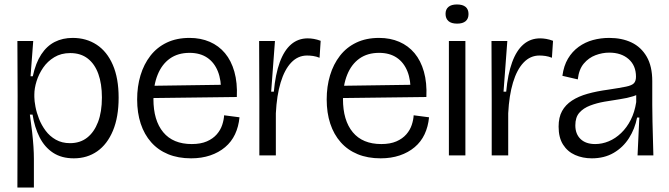

<svg xmlns="http://www.w3.org/2000/svg" viewBox="-20 -697 3000 861"><path d="M58 144 59 -269 58 -513H129L117 -355H127Q140 -415 165 -453Q190 -491 225.5 -509Q261 -527 306 -527Q367 -527 413.5 -496.5Q460 -466 486 -406Q512 -346 512 -259Q512 -172 486.5 -111Q461 -50 416 -18.5Q371 13 311 13Q256 13 218 -12Q180 -37 157.5 -81.5Q135 -126 126 -183H114Q120 -141 124 -105.5Q128 -70 130 -40Q132 -10 132 16V144ZM294 -55Q339 -55 370.5 -79.5Q402 -104 419.5 -149.5Q437 -195 437 -260Q437 -321 421 -365.5Q405 -410 373.5 -434.5Q342 -459 295 -459Q254 -459 223.5 -440.5Q193 -422 173.5 -393.5Q154 -365 144 -333Q134 -301 134 -273V-262Q134 -245 139 -218.5Q144 -192 155 -164Q166 -136 184.5 -111Q203 -86 230.5 -70.5Q258 -55 294 -55Z M837 13Q779 13 734 -5.5Q689 -24 658 -59Q627 -94 611 -142.5Q595 -191 595 -251Q595 -309 610 -359Q625 -409 654.5 -447Q684 -485 728 -506Q772 -527 830 -527Q880 -527 920.5 -509.5Q961 -492 989 -458.5Q1017 -425 1031 -375.5Q1045 -326 1042 -262L640 -257V-312L991 -317L971 -282Q973 -337 957 -377Q941 -417 909 -438.5Q877 -460 830 -460Q778 -460 742 -434.5Q706 -409 687 -362Q668 -315 668 -253Q668 -157 712 -104Q756 -51 840 -51Q880 -51 907.5 -63Q935 -75 952 -94.5Q969 -114 976.5 -137Q984 -160 985 -180L1054 -171Q1050 -129 1034 -95Q1018 -61 989.5 -37Q961 -13 922.5 0Q884 13 837 13Z M1143 0V-250L1142 -513H1213L1196 -286H1208Q1215 -364 1234.5 -417.5Q1254 -471 1285.5 -498Q1317 -525 1360 -525Q1373 -525 1387.5 -522.5Q1402 -520 1418 -514L1413 -438Q1398 -444 1384 -446Q1370 -448 1357 -448Q1316 -448 1286 -416.5Q1256 -385 1238.5 -327Q1221 -269 1217 -189V0Z M1687 13Q1629 13 1584 -5.5Q1539 -24 1508 -59Q1477 -94 1461 -142.5Q1445 -191 1445 -251Q1445 -309 1460 -359Q1475 -409 1504.5 -447Q1534 -485 1578 -506Q1622 -527 1680 -527Q1730 -527 1770.5 -509.5Q1811 -492 1839 -458.5Q1867 -425 1881 -375.5Q1895 -326 1892 -262L1490 -257V-312L1841 -317L1821 -282Q1823 -337 1807 -377Q1791 -417 1759 -438.5Q1727 -460 1680 -460Q1628 -460 1592 -434.5Q1556 -409 1537 -362Q1518 -315 1518 -253Q1518 -157 1562 -104Q1606 -51 1690 -51Q1730 -51 1757.5 -63Q1785 -75 1802 -94.5Q1819 -114 1826.5 -137Q1834 -160 1835 -180L1904 -171Q1900 -129 1884 -95Q1868 -61 1839.5 -37Q1811 -13 1772.5 0Q1734 13 1687 13Z M1993 0V-513H2067V0ZM2030 -591Q2004 -591 1991 -602.5Q1978 -614 1978 -635Q1978 -655 1991 -666Q2004 -677 2029 -677Q2055 -677 2068 -666Q2081 -655 2081 -634Q2081 -613 2068 -602Q2055 -591 2030 -591Z M2185 0V-250L2184 -513H2255L2238 -286H2250Q2257 -364 2276.5 -417.5Q2296 -471 2327.5 -498Q2359 -525 2402 -525Q2415 -525 2429.5 -522.5Q2444 -520 2460 -514L2455 -438Q2440 -444 2426 -446Q2412 -448 2399 -448Q2358 -448 2328 -416.5Q2298 -385 2280.5 -327Q2263 -269 2259 -189V0Z M2634 13Q2593 13 2559 -2Q2525 -17 2505 -48.5Q2485 -80 2485 -129Q2485 -171 2500.5 -199Q2516 -227 2545 -246Q2574 -265 2615 -276.5Q2656 -288 2708 -295Q2761 -303 2787.5 -308.5Q2814 -314 2823 -324Q2832 -334 2832 -353Q2832 -403 2799 -432Q2766 -461 2712 -461Q2681 -461 2650.5 -449.5Q2620 -438 2598 -412Q2576 -386 2571 -341L2502 -357Q2508 -402 2527 -434Q2546 -466 2575 -487Q2604 -508 2639 -517.5Q2674 -527 2712 -527Q2769 -527 2812 -506.5Q2855 -486 2880 -443Q2905 -400 2905 -333V-227Q2905 -190 2906 -151.5Q2907 -113 2908 -74.5Q2909 -36 2910 0H2839Q2841 -44 2843 -85Q2845 -126 2847 -170H2837Q2827 -119 2800.5 -77.5Q2774 -36 2732 -11.5Q2690 13 2634 13ZM2649 -51Q2680 -51 2710 -63.5Q2740 -76 2765.5 -100.5Q2791 -125 2808.5 -159.5Q2826 -194 2833 -239V-285L2860 -290Q2847 -274 2820 -265.5Q2793 -257 2759 -252Q2725 -247 2690.5 -241Q2656 -235 2626 -223.5Q2596 -212 2578 -191.5Q2560 -171 2560 -135Q2560 -96 2583.5 -73.5Q2607 -51 2649 -51Z"/></svg>

Font: Bricolage Grotesque 72pt Light
Style: Regular
Weight: 300
Designer: Mathieu Triay
Foundry: Atelier Triay
Version: Version 1.001;gftools[0.9.33.dev8+g029e19f]